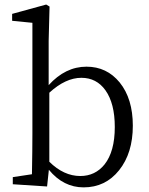

<svg xmlns="http://www.w3.org/2000/svg" viewBox="-20 -808 652 842"><path d="M346.7 13.7Q257.8 13.7 194.3 -63.5L186.5 9.8L36.1 0V-31.2L120.1 -43.9Q122.1 -151.4 122.1 -222.7V-708L33.2 -716.8V-747.1L182.6 -788.1L197.3 -779.3L193.4 -628.9V-434.6Q266.6 -515.6 359.4 -515.6Q448.2 -515.6 504.9 -446.3Q562.5 -375 562.5 -256.8Q562.5 -136.7 502.4 -61.5Q442.4 13.7 346.7 13.7ZM332 -36.1Q397.5 -36.1 438.5 -86.9Q483.4 -143.6 483.4 -251Q483.4 -354.5 442.4 -412.1Q403.3 -466.8 336.9 -466.8Q267.6 -466.8 196.3 -401.4V-98.6Q259.8 -36.1 332 -36.1Z"/></svg>

Font: Bpmf GenRyu Min R
Style: R
Weight: 400
Foundry: But Ko
Version: Version 1.320